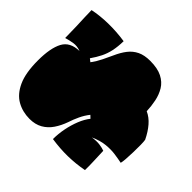

<svg xmlns="http://www.w3.org/2000/svg" viewBox="-233 -1009 1400 1400"><g transform="rotate(-45 467.0 -309.0)"><path d="M495 170Q480 173 446 173.5Q412 174 372 173Q332 172 298 169.5Q264 167 250 163Q257 129 263 87Q269 45 264 -6Q259 -57 232 -117Q239 -74 234.5 -41.5Q230 -9 222 11Q162 13 115.5 15Q69 17 28 16Q13 -64 11.5 -142.5Q10 -221 23 -309Q78 -309 133 -298Q188 -287 237 -267.5Q286 -248 321 -220L341 -241Q307 -268 267.5 -286.5Q228 -305 188 -318Q137 -336 95.5 -364Q54 -392 30 -434Q6 -476 6 -534Q6 -606 39 -664.5Q72 -723 147.5 -757.5Q223 -792 351 -792Q478 -792 545 -756.5Q612 -721 614 -626Q628 -664 623 -697Q618 -730 607 -767Q679 -768 727 -769.5Q775 -771 812 -773Q849 -775 887 -775Q902 -703 903.5 -619.5Q905 -536 892 -449Q835 -450 790.5 -459.5Q746 -469 708 -488Q670 -507 630 -535L612 -512Q650 -484 690 -464.5Q730 -445 765 -429Q817 -406 853 -378Q889 -350 908.5 -310Q928 -270 928 -210Q928 -134 904 -87Q880 -40 839.5 -15.5Q799 9 750 19Q701 29 650 31Q631 74 591 108.5Q551 143 495 170Z"/></g></svg>

Font: Oi
Style: Regular
Weight: 400
Designer: Kostas Bartsokas, Mohamad Dakak
Foundry: Foundry5
Version: Version 4.000